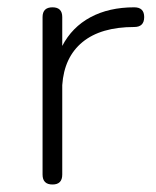

<svg xmlns="http://www.w3.org/2000/svg" viewBox="-20 -492 417 512"><path d="M120 0Q93.5 0 93.5 -26.5V-446.5Q93.5 -472.5 120 -472.5Q146 -472.5 146 -446.5V-369.5Q172 -419.5 221.2 -446Q270.5 -472.5 338 -472.5Q364.5 -472.5 364.5 -446.5Q364.5 -420 338 -420Q249 -420 200 -379.8Q151 -339.5 146 -265V-26.5Q146 0 120 0Z"/></svg>

Font: Jura Light
Style: Regular
Weight: 400
Version: Version 5.106